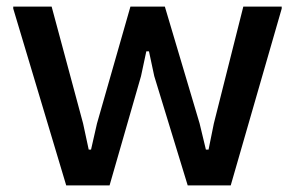

<svg xmlns="http://www.w3.org/2000/svg" viewBox="-20 -560 894 580"><path d="M20 -534V-540H136L231 -187L248 -108H255L273 -187L374 -540H478L583 -187L602 -108H610L626 -187L715 -540H831V-534L677 0H547L446 -330L430 -405H422L406 -330L311 0H180Z"/></svg>

Font: Encode Sans Wide
Style: Medium
Weight: 500
Designer: Pablo Impallari, Andres Torresi
Foundry: Pablo Impallari, Andres Torresi
Version: Version 1.000; ttfautohint (v1.00) -l 8 -r 50 -G 200 -x 14 -